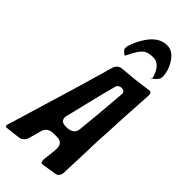

<svg xmlns="http://www.w3.org/2000/svg" viewBox="-379 -1063 1110 1110"><g transform="rotate(45 176.5 -507.5)"><path d="M370 -856Q370 -836 343 -815L334 -807Q334 -801 331 -801Q328 -801 328 -803L334 -807Q333 -809 333 -812L330 -826Q305 -900 252 -900Q212 -900 192 -885.5Q172 -871 153 -836Q151 -832 144.5 -820Q138 -808 134 -800Q130 -790 127 -790Q126 -790 118 -796L120 -795L114 -800L105 -807L107 -806Q99 -813 99 -830Q99 -831 101 -839L100 -838Q121 -907 162.5 -956.5Q204 -1006 261 -1006Q306 -1006 338 -957Q370 -908 370 -856ZM250 -11 240 -10H243L239 -9L240 -10H238L233 -9Q221 -9 221 -33L230 -114L231 -133Q231 -181 182 -181H156Q107 -181 95 -139L74 -63Q70 -47 58 -36Q46 -25 32 -23L23 -22Q5 -20 -3 -19Q-9 -18 -20.5 -16.5Q-32 -15 -37 -15L-55 -13H-59L-63 -12Q-70 -12 -70 -21V-26Q-70 -29 -68 -32L2 -265Q55 -437 106 -615L112 -635Q114 -644 119 -661.5Q124 -679 127 -688Q131 -704 142.5 -714Q154 -724 169 -726L270 -735Q336 -743 368 -748H371L376 -749Q389 -748 389 -724L384 -638Q379 -572 373 -432Q372 -415 370 -379.5Q368 -344 367 -326L365 -252Q363 -202 362 -175Q360 -140 358 -62Q355 -28 326 -23L309 -21Q291 -18 286 -17Q282 -16 275 -15Q268 -14 262 -13Q256 -12 250 -11ZM267 -537 274 -623Q274 -646 244 -646Q221 -640 217 -626L195 -542Q157 -386 138 -309Q135 -298 135 -295Q135 -259 176 -259H192Q242 -264 246 -308L248 -331Q254 -389 257 -421Q265 -514 267 -537Z"/></g></svg>

Font: Bangerz Fix
Style: Regular
Weight: 400
Designer: vernon adams
Foundry: Vernon Adams
Version: Version 2.10;December 28, 2023;FontCreator 13.0.0.2683 64-bi